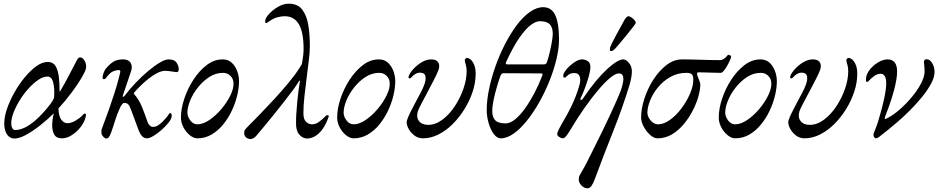

<svg xmlns="http://www.w3.org/2000/svg" viewBox="-20 -736 5087 1041"><path d="M58 15Q41 15 28.5 4.5Q16 -6 9.5 -24.5Q3 -43 3 -66Q3 -102 18 -146Q33 -190 58 -234.5Q83 -279 114 -316.5Q145 -354 177 -377Q209 -400 238 -400Q269 -400 282.5 -375.5Q296 -351 299.5 -314.5Q303 -278 303 -243Q303 -240 304.5 -240Q306 -240 307 -243Q330 -281 351.5 -323Q373 -365 395 -406Q400 -416 404.5 -420.5Q409 -425 414 -425Q423 -425 430.5 -417.5Q438 -410 442.5 -399Q447 -388 447 -379Q447 -373 446.5 -368.5Q446 -364 445 -361Q441 -346 421 -312Q401 -278 369 -235Q337 -192 297 -148Q298 -107 312 -87.5Q326 -68 346 -68Q366 -68 390.5 -82.5Q415 -97 426 -110Q431 -116 434 -118Q437 -120 440 -120Q444 -120 445 -119Q446 -118 446 -116Q446 -98 435 -75.5Q424 -53 405 -33Q386 -13 363 0.5Q340 14 316 14Q285 14 274 -7Q263 -28 263 -55Q263 -72 265.5 -90.5Q268 -109 272 -122Q238 -88 198 -56.5Q158 -25 121.5 -5Q85 15 58 15ZM62 -31Q88 -31 117 -45.5Q146 -60 177 -88Q208 -116 239 -154Q249 -166 258 -178.5Q267 -191 273 -205Q277 -252 269 -286.5Q261 -321 237 -321Q214 -321 187.5 -303Q161 -285 135 -256.5Q109 -228 88 -194Q67 -160 54 -127Q41 -94 41 -68Q41 -52 46.5 -41.5Q52 -31 62 -31Z M556 15Q551 15 545 10Q539 5 534.5 -2Q530 -9 530 -15Q530 -26 530 -29.5Q530 -33 532 -38Q534 -43 539 -56Q556 -101 571.5 -145Q587 -189 600.5 -231Q614 -273 624 -312Q630 -334 632 -345Q634 -356 624 -356Q609 -356 592.5 -349Q576 -342 552 -310Q548 -306 542 -307Q536 -308 536 -315Q536 -321 538.5 -330.5Q541 -340 545.5 -349.5Q550 -359 554 -364Q571 -385 592 -399.5Q613 -414 647 -414Q665 -414 677 -406.5Q689 -399 693 -384Q697 -369 690 -348L647 -221Q643 -210 647.5 -211Q652 -212 656 -217Q683 -253 716.5 -288Q750 -323 784 -351.5Q818 -380 847 -397Q876 -414 894 -414Q927 -414 938.5 -394.5Q950 -375 949 -360Q949 -345 938 -345Q933 -345 925 -346.5Q917 -348 908 -349Q900 -350 892 -351Q884 -352 876 -352Q855 -352 830.5 -339Q806 -326 782 -306.5Q758 -287 739 -268Q720 -249 710 -237Q706 -233 705.5 -230.5Q705 -228 707 -226Q734 -196 750.5 -154.5Q767 -113 781 -72Q785 -62 792.5 -55Q800 -48 810 -48Q823 -48 835.5 -55.5Q848 -63 861.5 -76.5Q875 -90 888 -106Q894 -114 896.5 -118.5Q899 -123 903 -123Q906 -123 908.5 -120Q911 -117 911 -109Q911 -93 895 -72.5Q879 -52 856.5 -32Q834 -12 812 1Q790 14 778 14Q762 14 751 3Q740 -8 730 -34L692 -137Q683 -162 675.5 -170Q668 -178 654 -178Q648 -178 642 -170.5Q636 -163 632 -155Q612 -110 602.5 -78Q593 -46 582 -16Q576 0 570.5 7.5Q565 15 556 15Z M1050 14Q1030 14 1009 -3Q988 -20 974.5 -46Q961 -72 961 -99Q961 -146 979 -200.5Q997 -255 1028.5 -303.5Q1060 -352 1100.5 -383Q1141 -414 1187 -414Q1217 -414 1236.5 -396Q1256 -378 1266 -350.5Q1276 -323 1276 -296Q1276 -260 1266 -218Q1256 -176 1236.5 -135Q1217 -94 1189.5 -60.5Q1162 -27 1127 -6.5Q1092 14 1050 14ZM1050 -62Q1081 -62 1115.5 -85.5Q1150 -109 1180.5 -145Q1211 -181 1229.5 -219.5Q1248 -258 1246 -287Q1245 -309 1229 -325Q1213 -341 1189 -341Q1150 -341 1115.5 -319Q1081 -297 1053.5 -262.5Q1026 -228 1011 -191Q996 -154 996 -124Q997 -102 1012.5 -82Q1028 -62 1050 -62Z M1337 18Q1330 18 1322.5 14.5Q1315 11 1309.5 4Q1304 -3 1304 -12Q1304 -17 1305 -24.5Q1306 -32 1317 -43Q1346 -72 1385 -112Q1424 -152 1465.5 -197Q1507 -242 1543.5 -286Q1580 -330 1603 -366Q1612 -380 1614.5 -384.5Q1617 -389 1619 -401Q1622 -418 1624 -436Q1626 -454 1626 -470Q1626 -561 1600.5 -604.5Q1575 -648 1523 -648Q1507 -648 1486.5 -643Q1466 -638 1445 -624Q1437 -619 1431.5 -615Q1426 -611 1424 -611Q1419 -611 1418.5 -613.5Q1418 -616 1418 -623Q1418 -637 1437.5 -659Q1457 -681 1486.5 -698.5Q1516 -716 1545 -716Q1594 -716 1618.5 -684Q1643 -652 1651.5 -600.5Q1660 -549 1660 -488Q1660 -455 1654.5 -409.5Q1649 -364 1642.5 -313Q1636 -262 1630.5 -212.5Q1625 -163 1625 -122Q1625 -89 1639.5 -75.5Q1654 -62 1671 -62Q1691 -62 1708.5 -74.5Q1726 -87 1738 -99.5Q1750 -112 1754 -112Q1758 -112 1761 -109.5Q1764 -107 1762 -103Q1749 -65 1730.5 -38.5Q1712 -12 1690 1.5Q1668 15 1644 15Q1620 14 1602 -7Q1584 -28 1585 -72Q1585 -97 1587 -125Q1589 -153 1591.5 -182.5Q1594 -212 1598 -240.5Q1602 -269 1606 -295Q1607 -299 1605 -299.5Q1603 -300 1601 -296Q1590 -277 1569.5 -249Q1549 -221 1523 -188Q1497 -155 1469.5 -120.5Q1442 -86 1415.5 -54.5Q1389 -23 1368 2Q1362 9 1353.5 13.5Q1345 18 1337 18Z M1897 14Q1877 14 1856 -3Q1835 -20 1821.5 -46Q1808 -72 1808 -99Q1808 -146 1826 -200.5Q1844 -255 1875.5 -303.5Q1907 -352 1947.5 -383Q1988 -414 2034 -414Q2064 -414 2083.5 -396Q2103 -378 2113 -350.5Q2123 -323 2123 -296Q2123 -260 2113 -218Q2103 -176 2083.5 -135Q2064 -94 2036.5 -60.5Q2009 -27 1974 -6.5Q1939 14 1897 14ZM1897 -62Q1928 -62 1962.5 -85.5Q1997 -109 2027.5 -145Q2058 -181 2076.5 -219.5Q2095 -258 2093 -287Q2092 -309 2076 -325Q2060 -341 2036 -341Q1997 -341 1962.5 -319Q1928 -297 1900.5 -262.5Q1873 -228 1858 -191Q1843 -154 1843 -124Q1844 -102 1859.5 -82Q1875 -62 1897 -62Z M2273 14Q2245 14 2223.5 -4Q2202 -22 2192 -44.5Q2182 -67 2186 -82Q2192 -101 2204.5 -126.5Q2217 -152 2232 -179.5Q2247 -207 2260 -232Q2273 -257 2279 -273Q2291 -304 2286.5 -323Q2282 -342 2258 -342Q2243 -342 2231.5 -334.5Q2220 -327 2213 -319Q2206 -311 2202 -311Q2197 -311 2195.5 -313.5Q2194 -316 2196 -323Q2201 -339 2220 -360.5Q2239 -382 2265.5 -398Q2292 -414 2317 -414Q2337 -414 2347.5 -406.5Q2358 -399 2360.5 -386.5Q2363 -374 2358 -358Q2351 -339 2334.5 -306.5Q2318 -274 2299 -238.5Q2280 -203 2264.5 -173.5Q2249 -144 2245 -131Q2236 -100 2252 -79.5Q2268 -59 2301 -59Q2341 -59 2378.5 -87Q2416 -115 2445.5 -159.5Q2475 -204 2492.5 -254.5Q2510 -305 2510 -350Q2510 -370 2506 -382.5Q2502 -395 2500 -408Q2499 -413 2503.5 -417.5Q2508 -422 2511 -422Q2522 -422 2533 -412Q2544 -402 2551.5 -383Q2559 -364 2559 -336Q2559 -289 2543 -240Q2527 -191 2499 -145.5Q2471 -100 2435 -64Q2399 -28 2357.5 -7Q2316 14 2273 14Z M2695 14Q2675 14 2657.5 -9Q2640 -32 2629.5 -67.5Q2619 -103 2619 -140Q2619 -192 2631.5 -252.5Q2644 -313 2666 -375.5Q2688 -438 2717.5 -495.5Q2747 -553 2781 -598.5Q2815 -644 2852 -670.5Q2889 -697 2925 -697Q2971 -697 2991 -652.5Q3011 -608 3011 -522Q3011 -475 2997.5 -417.5Q2984 -360 2960 -299.5Q2936 -239 2904.5 -183Q2873 -127 2837.5 -82.5Q2802 -38 2765.5 -12Q2729 14 2695 14ZM2721 -67Q2746 -67 2773 -89Q2800 -111 2826.5 -148Q2853 -185 2877 -230.5Q2901 -276 2919 -323Q2923 -331 2921.5 -334.5Q2920 -338 2911 -338L2709 -339Q2703 -339 2699 -334Q2695 -329 2693 -324Q2684 -299 2674 -265Q2664 -231 2656.5 -196Q2649 -161 2649 -132Q2649 -102 2664.5 -84.5Q2680 -67 2721 -67ZM2730 -387H2930Q2942 -387 2946 -400Q2954 -425 2961 -454.5Q2968 -484 2972.5 -511Q2977 -538 2977 -553Q2977 -587 2961 -604Q2945 -621 2906 -621Q2886 -621 2858 -600.5Q2830 -580 2796.5 -532Q2763 -484 2724 -400Q2722 -395 2722.5 -391Q2723 -387 2730 -387Z M3166 285Q3147 285 3132.5 269.5Q3118 254 3118 238Q3118 222 3124 212.5Q3130 203 3143 179Q3151 166 3166.5 135Q3182 104 3202.5 63Q3223 22 3245 -23Q3267 -68 3287 -111Q3307 -154 3322 -188Q3337 -222 3344 -240Q3347 -248 3349 -255Q3351 -262 3353 -268.5Q3355 -275 3356 -280.5Q3357 -286 3358 -291Q3359 -296 3359.5 -300Q3360 -304 3360 -306Q3360 -321 3354.5 -329.5Q3349 -338 3335 -338Q3318 -338 3290 -315.5Q3262 -293 3226.5 -251.5Q3191 -210 3151 -153.5Q3111 -97 3070 -28Q3064 -18 3057.5 -8.5Q3051 1 3044.5 7.5Q3038 14 3031 14Q3024 14 3011 6Q2998 -2 3002 -16Q3007 -32 3024 -61Q3041 -90 3057 -119Q3067 -137 3079 -162Q3091 -187 3101.5 -214.5Q3112 -242 3119 -265Q3126 -288 3126 -301Q3126 -340 3094 -340Q3071 -340 3058.5 -327.5Q3046 -315 3041 -315Q3036 -315 3035 -317.5Q3034 -320 3034 -327Q3034 -336 3044 -350.5Q3054 -365 3070 -379.5Q3086 -394 3103.5 -404Q3121 -414 3136 -414Q3153 -414 3167 -404.5Q3181 -395 3181 -373Q3181 -353 3172.5 -322.5Q3164 -292 3152 -260Q3140 -228 3127 -201Q3126 -198 3127 -196Q3128 -194 3130 -194Q3136 -194 3143 -205Q3178 -257 3210.5 -296Q3243 -335 3272 -361.5Q3301 -388 3323 -401Q3345 -414 3359 -414Q3374 -414 3390 -395Q3406 -376 3406 -348Q3406 -334 3402.5 -314.5Q3399 -295 3394 -278Q3355 -150 3303 -20Q3251 110 3205 235Q3197 257 3187.5 271Q3178 285 3166 285ZM3294 -459Q3286 -459 3286.5 -467Q3287 -475 3288 -479Q3292 -490 3301.5 -509Q3311 -528 3323 -550Q3335 -572 3346 -591.5Q3357 -611 3363 -623Q3368 -633 3374.5 -640.5Q3381 -648 3388 -648Q3393 -648 3402.5 -642Q3412 -636 3419.5 -627.5Q3427 -619 3427 -611Q3427 -609 3414 -592Q3401 -575 3382 -551.5Q3363 -528 3345 -506.5Q3327 -485 3317 -474Q3312 -469 3306 -464Q3300 -459 3294 -459Z M3545 14Q3526 14 3505.5 -4Q3485 -22 3470.5 -48.5Q3456 -75 3456 -99Q3456 -146 3473.5 -200.5Q3491 -255 3522 -303.5Q3553 -352 3593 -383Q3633 -414 3679 -414Q3695 -414 3721.5 -413.5Q3748 -413 3778.5 -412Q3809 -411 3837.5 -410.5Q3866 -410 3885 -410Q3893 -410 3900.5 -414.5Q3908 -419 3913 -423Q3919 -429 3923 -434Q3927 -439 3929 -439Q3934 -439 3939 -436Q3944 -433 3944 -429Q3944 -424 3938 -410Q3932 -396 3923 -380Q3914 -364 3904.5 -352.5Q3895 -341 3887 -341Q3882 -341 3864 -341.5Q3846 -342 3824.5 -342.5Q3803 -343 3786.5 -343.5Q3770 -344 3767 -344Q3757 -344 3760 -330Q3762 -322 3769.5 -304.5Q3777 -287 3777 -279Q3777 -251 3766.5 -213Q3756 -175 3735.5 -135.5Q3715 -96 3686.5 -62Q3658 -28 3622.5 -7Q3587 14 3545 14ZM3548 -62Q3579 -62 3612.5 -86Q3646 -110 3674.5 -148Q3703 -186 3721 -227.5Q3739 -269 3739 -305Q3739 -326 3730.5 -333.5Q3722 -341 3701 -341Q3654 -341 3615 -319Q3576 -297 3548 -263Q3520 -229 3505 -191.5Q3490 -154 3490 -124Q3491 -102 3508.5 -82Q3526 -62 3548 -62Z M3966 14Q3946 14 3925 -3Q3904 -20 3890.5 -46Q3877 -72 3877 -99Q3877 -146 3895 -200.5Q3913 -255 3944.5 -303.5Q3976 -352 4016.5 -383Q4057 -414 4103 -414Q4133 -414 4152.5 -396Q4172 -378 4182 -350.5Q4192 -323 4192 -296Q4192 -260 4182 -218Q4172 -176 4152.5 -135Q4133 -94 4105.5 -60.5Q4078 -27 4043 -6.5Q4008 14 3966 14ZM3966 -62Q3997 -62 4031.5 -85.5Q4066 -109 4096.5 -145Q4127 -181 4145.5 -219.5Q4164 -258 4162 -287Q4161 -309 4145 -325Q4129 -341 4105 -341Q4066 -341 4031.5 -319Q3997 -297 3969.5 -262.5Q3942 -228 3927 -191Q3912 -154 3912 -124Q3913 -102 3928.5 -82Q3944 -62 3966 -62Z M4342 14Q4314 14 4292.5 -4Q4271 -22 4261 -44.5Q4251 -67 4255 -82Q4261 -101 4273.5 -126.5Q4286 -152 4301 -179.5Q4316 -207 4329 -232Q4342 -257 4348 -273Q4360 -304 4355.5 -323Q4351 -342 4327 -342Q4312 -342 4300.5 -334.5Q4289 -327 4282 -319Q4275 -311 4271 -311Q4266 -311 4264.5 -313.5Q4263 -316 4265 -323Q4270 -339 4289 -360.5Q4308 -382 4334.5 -398Q4361 -414 4386 -414Q4406 -414 4416.5 -406.5Q4427 -399 4429.5 -386.5Q4432 -374 4427 -358Q4420 -339 4403.5 -306.5Q4387 -274 4368 -238.5Q4349 -203 4333.5 -173.5Q4318 -144 4314 -131Q4305 -100 4321 -79.5Q4337 -59 4370 -59Q4410 -59 4447.5 -87Q4485 -115 4514.5 -159.5Q4544 -204 4561.5 -254.5Q4579 -305 4579 -350Q4579 -370 4575 -382.5Q4571 -395 4569 -408Q4568 -413 4572.5 -417.5Q4577 -422 4580 -422Q4591 -422 4602 -412Q4613 -402 4620.5 -383Q4628 -364 4628 -336Q4628 -289 4612 -240Q4596 -191 4568 -145.5Q4540 -100 4504 -64Q4468 -28 4426.5 -7Q4385 14 4342 14Z M4728 14Q4725 14 4721.5 10Q4718 6 4716.5 0Q4715 -6 4717 -13Q4718 -15 4726.5 -36.5Q4735 -58 4743 -84Q4772 -182 4780.5 -236.5Q4789 -291 4781.5 -313.5Q4774 -336 4755 -336Q4737 -336 4721.5 -325Q4706 -314 4696 -303Q4686 -292 4682 -292Q4677 -292 4676 -294.5Q4675 -297 4675 -304Q4675 -331 4694 -356Q4713 -381 4740.5 -397.5Q4768 -414 4792 -414Q4818 -414 4831 -397.5Q4844 -381 4844 -348Q4844 -310 4827.5 -247.5Q4811 -185 4779 -104Q4778 -100 4777 -95.5Q4776 -91 4780 -91Q4783 -91 4786 -93Q4789 -95 4799 -100Q4827 -115 4860 -144Q4893 -173 4923.5 -209.5Q4954 -246 4973.5 -283Q4993 -320 4993 -349Q4993 -369 4991 -382.5Q4989 -396 4989 -400Q4989 -406 4993 -410.5Q4997 -415 5004 -415Q5021 -415 5034 -394Q5047 -373 5047 -346Q5047 -317 5028 -282Q5009 -247 4979 -210Q4949 -173 4913.5 -137.5Q4878 -102 4844 -73Q4810 -44 4785 -24Q4760 -5 4748.5 4.5Q4737 14 4728 14Z"/></svg>

Font: EB Garamond
Style: Italic
Weight: 400
Italic angle: -17.2°
Designer: Georg Duffner and Octavio Pardo
Foundry: Georg Duffner
Version: Version 1.001